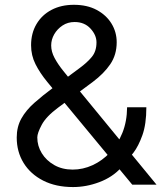

<svg xmlns="http://www.w3.org/2000/svg" viewBox="-20 -754 672 784"><path d="M278.3 9.8Q208 9.8 156.2 -16.6Q104.5 -43 76.4 -88.6Q48.3 -134.3 48.3 -192.4Q48.3 -236.3 67.4 -270.3Q86.4 -304.2 120.4 -334.2Q154.3 -364.3 197.8 -396.5L305.2 -476.1Q336.4 -499 355.2 -522Q374 -544.9 374 -581.1Q374 -610.8 349.4 -637.5Q324.7 -664.1 284.7 -664.1Q256.8 -664.1 235.4 -649.9Q213.9 -635.7 201.4 -614Q189 -592.3 189 -568.4Q189 -543 202.9 -517.1Q216.8 -491.2 238.5 -464.4Q260.3 -437.5 284.7 -407.2L619.1 0H520L240.7 -337.4Q203.6 -382.3 173.1 -419.4Q142.6 -456.5 124.8 -492.2Q106.9 -527.8 106.9 -569.3Q106.9 -618.2 128.9 -655.5Q150.9 -692.9 190.2 -713.6Q229.5 -734.4 281.7 -734.4Q335.9 -734.4 375 -713.4Q414.1 -692.4 435.3 -657.7Q456.5 -623 456.5 -581.5Q456.5 -530.3 430.4 -491.9Q404.3 -453.6 359.4 -419.9L217.3 -314.5Q168.5 -278.3 150.4 -244.4Q132.3 -210.4 132.3 -192.9Q132.3 -158.2 150.6 -128.4Q168.9 -98.6 201.4 -80.1Q233.9 -61.5 276.9 -61.5Q318.8 -61.5 358.2 -79.6Q397.5 -97.7 429 -130.9Q460.4 -164.1 479.5 -210.9Q498.5 -257.8 499 -315.9H577.6Q577.6 -247.1 561.5 -202.1Q545.4 -157.2 524.9 -130.4Q504.4 -103.5 490.2 -89.4Q485.8 -84.5 481.9 -79.1Q478 -73.7 474.1 -68.8Q439 -30.3 385.7 -10.3Q332.5 9.8 278.3 9.8Z"/></svg>

Font: V-Inter
Style: Regular-375
Weight: 375
Designer: Rasmus Andersson
Foundry: rsms
Version: Version 4.000;git-4146feb